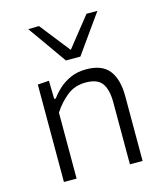

<svg xmlns="http://www.w3.org/2000/svg" viewBox="-115 -857 801 943"><g transform="rotate(-15 286.0 -386.0)"><path d="M92.5 0V-495.5L150 -499.5L152 -406.5H160Q175.5 -428.5 200.5 -451.8Q225.5 -475 260.5 -490.8Q295.5 -506.5 340.5 -506.5Q421 -506.5 456.8 -460.8Q492.5 -415 492.5 -329V0H428V-315Q428 -379 405 -411.8Q382 -444.5 321.5 -444.5Q266 -444.5 226 -412.5Q186 -380.5 157 -335.5V0ZM256.5 -574Q222 -623 187.2 -672.2Q152.5 -721.5 117.5 -770.5L172.5 -771.5Q203 -732.5 232.8 -694.5Q262.5 -656.5 293 -618Q323.5 -656 353.2 -693.8Q383 -731.5 413.5 -769.5H469Q434.5 -721 399.5 -672Q364.5 -623 330 -574Z"/></g></svg>

Font: Commissioner Light
Style: Regular
Weight: 300
Designer: Kostas Bartsokas
Foundry: Kostas Bartsokas
Version: Version 1.000; ttfautohint (v1.8.3)